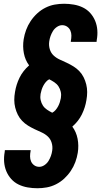

<svg xmlns="http://www.w3.org/2000/svg" viewBox="-20 -851 540 1022"><path d="M179 151Q153 151 127 146.5Q101 142 78.5 131Q56 120 39.5 101.5Q23 83 13.5 60Q4 37 2 11Q0 -15 5 -42L6 -52H143V-48Q140 -33 140 -18.5Q140 -4 145.5 8.5Q151 21 162.5 29Q174 37 189 37Q203 37 216.5 28Q230 19 238 6Q246 -7 251 -21Q256 -35 258 -50Q261 -71 255 -91Q249 -111 234.5 -124.5Q220 -138 201 -146.5Q182 -155 164 -163.5Q146 -172 129 -182.5Q112 -193 98 -207.5Q84 -222 75 -240Q66 -258 61 -278Q56 -298 56 -319Q56 -340 60 -362Q63 -381 69 -400Q75 -419 84 -437.5Q93 -456 106 -472.5Q119 -489 135 -503Q114 -531 107 -567.5Q100 -604 106 -642Q110 -667 119 -691.5Q128 -716 143 -738.5Q158 -761 178 -779.5Q198 -798 222 -810Q246 -822 271 -826.5Q296 -831 321 -831Q347 -831 373 -826.5Q399 -822 421.5 -811Q444 -800 460.5 -781.5Q477 -763 486.5 -740Q496 -717 498 -691Q500 -665 495 -638L494 -628H357V-632Q360 -647 360 -661.5Q360 -676 354.5 -688.5Q349 -701 337.5 -709Q326 -717 311 -717Q297 -717 283.5 -708Q270 -699 262 -686Q254 -673 249 -659Q244 -645 242 -630Q239 -609 245 -589Q251 -569 265.5 -555.5Q280 -542 299 -533.5Q318 -525 336 -516.5Q354 -508 371 -497.5Q388 -487 402 -472.5Q416 -458 425 -440Q434 -422 439 -402Q444 -382 444 -361Q444 -340 440 -318Q437 -299 431 -280Q425 -261 416 -242.5Q407 -224 394 -207.5Q381 -191 365 -177Q386 -149 393 -112.5Q400 -76 394 -38Q390 -13 381 11.5Q372 36 357 58.5Q342 81 322 99.5Q302 118 278 130Q254 142 229 146.5Q204 151 179 151ZM258 -251Q268 -256 276 -265.5Q284 -275 289.5 -285.5Q295 -296 298.5 -307Q302 -318 304 -329Q307 -346 303.5 -362Q300 -378 291.5 -391Q283 -404 269.5 -413Q256 -422 242 -429Q232 -424 224 -414.5Q216 -405 210.5 -394.5Q205 -384 201.5 -373Q198 -362 196 -351Q193 -334 196.5 -318Q200 -302 208.5 -289Q217 -276 230.5 -267Q244 -258 258 -251Z"/></svg>

Font: Iosevka Heavy
Style: Italic
Weight: 900
Italic angle: -9°
Monospace: yes
Designer: Belleve Invis
Foundry: Belleve Invis
Version: Version 32.5.0; ttfautohint (v1.8.4)